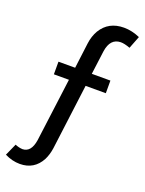

<svg xmlns="http://www.w3.org/2000/svg" viewBox="-226 -801 823 1089"><g transform="rotate(20 185.5 -256.5)"><path d="M184.6 59.6 235.4 -335.9H357.4V-412.1H245.1L263.7 -554.7Q275.4 -635.7 338.9 -636.7Q361.3 -636.7 395.5 -624L424.8 -699.2Q376 -720.7 328.1 -720.7Q235.4 -720.7 190.4 -646.5Q169.9 -611.3 164.1 -566.4L144.5 -412.1H43.9V-335.9H134.8L85 46.9Q73.2 123 21.5 124Q-1 123 -23.4 113.3L-55.7 185.5Q-10.7 208 35.2 208Q122.1 208 163.1 130.9Q178.7 99.6 184.6 59.6Z"/></g></svg>

Font: Yaldevi Colombo SemiBold
Style: Regular
Weight: 600
Designer: Sol Matas, Denzil Rajitha, Kosala Senevirathne and Pathum Egodawatta
Foundry: Mooniak
Version: Version 1.020 ; ttfautohint (v1.6)